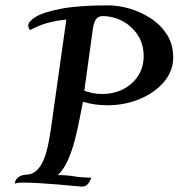

<svg xmlns="http://www.w3.org/2000/svg" viewBox="-20 -691 665 715"><path d="M320 -29Q320 -29 316.5 -20.5Q313 -12 305.5 -4Q298 4 284 4Q280 4 255.5 1.5Q231 -1 196 -4Q161 -7 126 -9Q91 -11 67 -11Q53 -11 44 -9.5Q35 -8 35 -6Q35 -10 37.5 -17.5Q40 -25 50.5 -32.5Q61 -40 83 -41Q113 -43 134.5 -79.5Q156 -116 169 -207L227 -618Q227 -618 208 -616Q189 -614 158.5 -606Q128 -598 92 -579Q92 -579 89 -583Q86 -587 85 -595Q85 -611 113.5 -628.5Q142 -646 207.5 -658.5Q273 -671 384 -671Q421 -671 462.5 -659Q504 -647 541 -623Q578 -599 601.5 -562.5Q625 -526 625 -477Q625 -427 591 -386.5Q557 -346 501 -322.5Q445 -299 380 -299Q358 -299 335 -302Q312 -305 289 -312Q284 -289 277 -251.5Q270 -214 259.5 -172.5Q249 -131 233 -95Q217 -59 195 -39Q230 -39 255 -34.5Q280 -30 320 -29ZM294 -353Q327 -341 361 -341Q403 -341 438 -358.5Q473 -376 494 -408Q515 -440 515 -482Q515 -527 493 -560.5Q471 -594 436 -612.5Q401 -631 362 -631Q347 -631 338.5 -620.5Q330 -610 326 -585Z"/></svg>

Font: Sedan
Style: Italic
Weight: 400
Italic angle: -13.8°
Designer: Sebastian Salazar
Foundry: Sebastian Salazar
Version: Version 1.100; ttfautohint (v1.8.4.7-5d5b)